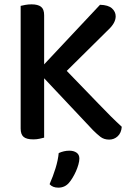

<svg xmlns="http://www.w3.org/2000/svg" viewBox="-20 -634 613 883"><path d="M183 -274V-1Q175 1 162 4Q149 7 133 7Q102 7 88.5 -4.5Q75 -16 75 -43V-607Q83 -609 96.5 -611.5Q110 -614 125 -614Q154 -614 168.5 -603Q183 -592 183 -564V-338L440 -612Q478 -611 495 -595.5Q512 -580 512 -559Q512 -528 477 -496L287 -308Q370 -223 432.5 -157.5Q495 -92 540 -51Q538 -23 521.5 -7.5Q505 8 482 8Q458 8 441.5 -5Q425 -18 408 -35ZM297 207Q278 229 248 229Q222 229 208 213Q224 177 235.5 139.5Q247 102 250 70Q274 59 299 59Q319 59 332 68Q345 77 345 95Q345 107 340.5 123Q336 139 329 154.5Q322 170 313.5 184Q305 198 297 207Z"/></svg>

Font: Baloo Bhai 2 Medium
Style: Regular
Weight: 500
Designer: Supriya Tembe, Noopur Datye and Ek Type
Foundry: Ek Type
Version: Version 1.640;PS 1.000;hotconv 16.6.51;makeotf.lib2.5.65220;